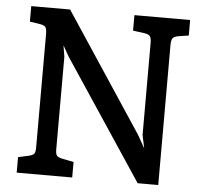

<svg xmlns="http://www.w3.org/2000/svg" viewBox="-52 -774 869 827"><g transform="rotate(5 383.0 -360.0)"><path d="M737 -720V-653L692 -646Q674 -643 668 -634.5Q662 -626 662 -606V0H573L229 -518L203 -564L211 -515V-115Q211 -95 216.5 -88Q222 -81 240 -77L290 -67V0H50V-67L95 -77Q113 -81 118.5 -88Q124 -95 124 -115V-606Q124 -627 118.5 -635Q113 -643 95 -646L50 -653V-720H218L557 -207L588 -152L576 -209V-606Q576 -627 570.5 -635Q565 -643 548 -646L496 -653V-720Z"/></g></svg>

Font: Enriqueta Medium
Style: Regular
Weight: 500
Designer: Viviana Monsalve, Gustavo Ibarra
Foundry: 72Puntos
Version: Version 2.000